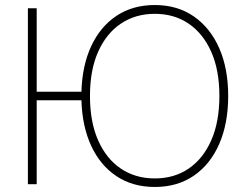

<svg xmlns="http://www.w3.org/2000/svg" viewBox="-20 -733 980 764"><path d="M596 11Q508 11 443.5 -32Q379 -75 343 -152.5Q307 -230 304 -334H126V0H91V-700H126V-368H304Q307 -472 343 -549.5Q379 -627 443.5 -670Q508 -713 596 -713Q686 -713 751.5 -667.5Q817 -622 852.5 -541Q888 -460 888 -351Q888 -242 852.5 -160.5Q817 -79 751.5 -34Q686 11 596 11ZM596 -23Q673 -23 730.5 -62Q788 -101 820.5 -174.5Q853 -248 853 -351Q853 -454 820.5 -527Q788 -600 730.5 -639Q673 -678 596 -678Q519 -678 461 -639Q403 -600 370.5 -527Q338 -454 338 -351Q338 -248 370.5 -174.5Q403 -101 461 -62Q519 -23 596 -23Z"/></svg>

Font: Zen Kaku Gothic New Light
Style: Regular
Weight: 300
Designer: Yoshimichi Ohira
Foundry: Positype
Version: Version 1.002